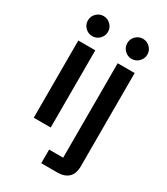

<svg xmlns="http://www.w3.org/2000/svg" viewBox="-216 -783 935 1077"><g transform="rotate(30 251.5 -245.0)"><path d="M71.7 0V-500H181.7V0ZM126.7 -560Q100 -560 80.8 -579.2Q61.7 -598.3 61.7 -625Q61.7 -651.7 80.8 -670.8Q100 -690 126.7 -690Q153.3 -690 172.5 -670.8Q191.7 -651.7 191.7 -625Q191.7 -598.3 172.5 -579.2Q153.3 -560 126.7 -560ZM235.8 200V111.7H326.7V-500H436.7V104.2Q436.7 152.5 411.2 176.2Q385.8 200 340 200ZM381.7 -560Q355 -560 335.8 -579.2Q316.7 -598.3 316.7 -625Q316.7 -651.7 335.8 -670.8Q355 -690 381.7 -690Q408.3 -690 427.5 -670.8Q446.7 -651.7 446.7 -625Q446.7 -598.3 427.5 -579.2Q408.3 -560 381.7 -560Z"/></g></svg>

Font: Funnel Sans Medium
Style: Regular
Weight: 500
Version: Version 1.000; Beta; Release 5; Build 24; ttfautohint (v1.8.